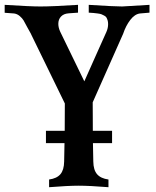

<svg xmlns="http://www.w3.org/2000/svg" viewBox="-23 -510 655 804"><path d="M446.3 37.6V89.4H366.2Q366.2 107.9 367.7 166.5Q368.2 201.7 383.5 219.5Q398.9 237.3 431.2 241.7V273.9Q352.1 267.6 306.6 267.6Q261.7 267.6 182.6 273.9V241.7Q214.8 237.3 230 219.5Q245.1 201.7 245.6 166.5Q246.1 133.8 247.1 89.4H169.4V37.6H248Q248.5 2.9 248.5 -76.7Q225.1 -125 177.5 -222.4Q129.9 -319.8 106.4 -368.2L106.9 -367.7Q100.6 -377.9 90.8 -396.7Q81.1 -415.5 75.7 -424.6Q70.3 -433.6 59.8 -442.6Q49.3 -451.7 36.1 -453.6Q30.8 -454.1 -3.4 -456.5V-489.7Q102.5 -482.9 146.5 -482.9Q196.8 -482.9 303.7 -489.7V-457L263.2 -454.1H263.7Q243.7 -452.6 232.4 -440.7Q221.2 -428.7 221.2 -410.2Q221.2 -394 229.5 -376.5Q246.6 -340.3 278.1 -276.4Q309.6 -212.4 330.1 -169.4Q347.7 -209 380.6 -282.7Q413.6 -356.4 422.4 -376Q429.7 -392.1 429.7 -409.2Q429.7 -418.5 427.5 -425.3Q425.3 -432.1 422.6 -436.8Q419.9 -441.4 413.1 -444.8Q406.2 -448.2 401.9 -450.2Q397.5 -452.1 386.2 -453.6Q375 -455.1 369.1 -455.6Q363.3 -456.1 348.6 -457V-489.7Q455.6 -482.9 488.3 -482.9Q496.1 -482.9 603 -489.7V-457L563 -453.6Q541 -450.7 522.5 -426.5Q503.9 -402.3 492.7 -368.7L365.2 -81.5Q365.2 -62.5 365.5 -22.2Q365.7 18.1 365.7 37.6Z"/></svg>

Font: Flanker
Style: Bold
Weight: 700
Designer: Flanker
Foundry: Flanker
Version: Version 2.021